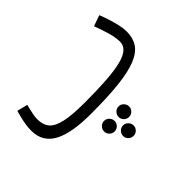

<svg xmlns="http://www.w3.org/2000/svg" viewBox="-140 -676 1273 1273"><g transform="rotate(-45 496.5 -39.5)"><path d="M390 21 416 -61Q533 -61 617.5 -67Q702 -73 756.5 -86.5Q811 -100 837.5 -123.5Q864 -147 864 -181Q864 -219 850 -269Q836 -319 814 -376L891 -403Q904 -371 915.5 -334.5Q927 -298 935 -262.5Q943 -227 943 -197Q943 -138 916 -96.5Q889 -55 826 -29Q763 -3 656.5 9Q550 21 390 21ZM390 21Q301 21 233.5 9.5Q166 -2 121 -26Q76 -50 53 -88.5Q30 -127 30 -182Q30 -207 34 -233.5Q38 -260 44.5 -287Q51 -314 58 -339L133 -320Q129 -305 124 -284.5Q119 -264 115.5 -243Q112 -222 112 -205Q112 -153 138.5 -121.5Q165 -90 231 -75.5Q297 -61 416 -61L436 -11ZM486 324Q465 324 450.5 309.5Q436 295 436 275Q436 255 450.5 240Q465 225 486 225Q506 225 520.5 240Q535 255 535 275Q535 295 520.5 309.5Q506 324 486 324ZM418 214Q397 214 382.5 199.5Q368 185 368 165Q368 145 382.5 130Q397 115 418 115Q438 115 452.5 130Q467 145 467 165Q467 185 452.5 199.5Q438 214 418 214ZM554 214Q533 214 518.5 199.5Q504 185 504 165Q504 145 518.5 130Q533 115 554 115Q574 115 588.5 130Q603 145 603 165Q603 185 588.5 199.5Q574 214 554 214Z"/></g></svg>

Font: Farlight84_Sys_V01
Style: Regular
Weight: 400
Designer: Ryoko NISHIZUKA  (kana, bopomofo & ideographs); Paul D. Hunt (Latin, Greek & Cyrillic); Sandoll Communications , Soo-you
Foundry: Adobe
Version: Version 2.004;October 29, 2024;FontCreator 14.0.0.2814 64-bi